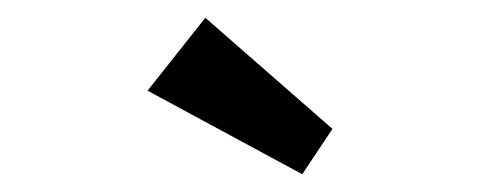

<svg xmlns="http://www.w3.org/2000/svg" viewBox="-20 -802 540 216"><path d="M320 -606 146 -700 211 -782 354 -657Z"/></svg>

Font: Lexend Deca
Style: Regular
Weight: 400
Designer: Bonnie Shaver-Troup, Thomas Jockin
Foundry: Lexend
Version: Version 1.008; ttfautohint (v1.8.4.7-5d5b)